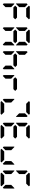

<svg xmlns="http://www.w3.org/2000/svg" viewBox="2744 -3784 1040 6568"><g transform="rotate(90 3264.0 -500.0)"><path d="M130 -75 99 -105V-469H117L130 -456L223 -364V-167ZM130 -544 117 -531H99V-894L130 -925L223 -833V-636ZM581 -562 642 -500 581 -438H235L174 -500L235 -562ZM174 -969 204 -1000H612L642 -969L550 -876H266Z M946 -75 915 -105V-469H933L946 -456L1039 -364V-167ZM946 -544 933 -531H915V-894L946 -925L1039 -833V-636ZM1397 -562 1458 -500 1397 -438H1051L990 -500L1051 -562ZM990 -969 1020 -1000H1428L1458 -969L1366 -876H1082ZM1502 -925 1533 -895V-531H1515L1502 -544L1409 -636V-833ZM1502 -456 1515 -469H1533V-105L1502 -75L1409 -167V-364Z M1762 -75 1731 -105V-469H1749L1762 -456L1855 -364V-167ZM1762 -544 1749 -531H1731V-894L1762 -925L1855 -833V-636ZM2213 -562 2274 -500 2213 -438H1867L1806 -500L1867 -562ZM2318 -456 2331 -469H2349V-105L2318 -75L2225 -167V-364Z M2578 -75 2547 -105V-469H2565L2578 -456L2671 -364V-167ZM3029 -562 3090 -500 3029 -438H2683L2622 -500L2683 -562Z M3394 -75 3363 -105V-469H3381L3394 -456L3487 -364V-167ZM3438 -969 3468 -1000H3876L3906 -969L3814 -876H3530ZM3906 -31 3876 0H3468L3438 -31L3530 -124H3814ZM3950 -925 3981 -895V-531H3963L3950 -544L3857 -636V-833Z M4210 -75 4179 -105V-469H4197L4210 -456L4303 -364V-167ZM4210 -544 4197 -531H4179V-894L4210 -925L4303 -833V-636ZM4661 -562 4722 -500 4661 -438H4315L4254 -500L4315 -562ZM4254 -969 4284 -1000H4692L4722 -969L4630 -876H4346ZM4722 -31 4692 0H4284L4254 -31L4346 -124H4630Z M5026 -75 4995 -105V-469H5013L5026 -456L5119 -364V-167ZM5538 -31 5508 0H5100L5070 -31L5162 -124H5446ZM5582 -456 5595 -469H5613V-105L5582 -75L5489 -167V-364Z M5842 -75 5811 -105V-469H5829L5842 -456L5935 -364V-167ZM5842 -544 5829 -531H5811V-894L5842 -925L5935 -833V-636ZM5886 -969 5916 -1000H6324L6354 -969L6262 -876H5978ZM6354 -31 6324 0H5916L5886 -31L5978 -124H6262ZM6398 -456 6411 -469H6429V-105L6398 -75L6305 -167V-364Z"/></g></svg>

Font: DSEG7 Classic Mini
Style: Bold
Weight: 700
Designer: Keshikan(Twitter:@keshinomi_88pro)
Version: Version 0.46